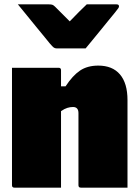

<svg xmlns="http://www.w3.org/2000/svg" viewBox="-20 -861 640 881"><path d="M373 -639H239Q232 -639 226.5 -643Q221 -647 209 -661Q202 -670 185 -690.5Q168 -711 146 -738Q124 -765 102 -792Q80 -819 62 -841H204Q215 -841 220.5 -839Q226 -837 233 -830L300 -763Q326 -790 344 -808Q362 -826 378 -841H515Q526 -841 526 -832Q526 -828 523 -823.5Q520 -819 508 -804Q497 -791 478.5 -768Q460 -745 439.5 -720Q419 -695 401 -673Q383 -651 373 -639ZM260 0H46Q35 0 35 -11V-550H249Q260 -550 260 -539V-465H281Q313 -514 347 -537Q381 -560 431 -560Q496 -560 530.5 -519.5Q565 -479 565 -402V0H351Q340 0 340 -11V-342Q340 -370 315 -370Q302 -370 289 -366Q276 -362 260 -351Z"/></svg>

Font: Recursive Sn Lnr St XBk
Style: Regular
Weight: 1000
Version: Version 1.079;hotconv 1.0.112;makeotfexe 2.5.65598; ttfautoh